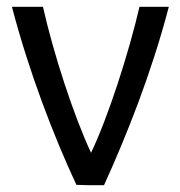

<svg xmlns="http://www.w3.org/2000/svg" viewBox="-20 -541 529 563"><path d="M247 -93C296 -195 357 -383 389 -521H475C425 -329 352 -145 285 2H238C236 2 206 1 204 1C136 -145 65 -330 15 -521H106C137 -383 196 -202 247 -93Z"/></svg>

Font: Repo Regular
Style: Regular
Weight: 400
Designer: Stefan Peev
Foundry: Context Ltd
Version: Version 1.502